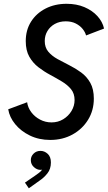

<svg xmlns="http://www.w3.org/2000/svg" viewBox="-20 -748 586 1037"><path d="M251.5 7.8Q190.4 7.8 141.6 -15.9Q92.8 -39.6 62 -77.4Q31.2 -115.2 24.4 -157.7L126.5 -195.8Q130.4 -167 148.9 -142.1Q167.5 -117.2 196.3 -102.1Q225.1 -86.9 258.3 -86.9Q293.5 -86.9 321.5 -104Q349.6 -121.1 366.2 -148.7Q382.8 -176.3 382.8 -207.5Q382.8 -242.7 363.8 -266.1Q344.7 -289.6 314.7 -307.6Q284.7 -325.7 251 -343.8Q217.3 -361.8 187.3 -385Q157.2 -408.2 138.2 -441.9Q119.1 -475.6 119.1 -525.9Q119.1 -585.9 147.7 -631.1Q176.3 -676.3 226.3 -701.9Q276.4 -727.5 339.4 -727.5Q393.6 -727.5 436 -709.5Q478.5 -691.4 506.1 -661.1Q533.7 -630.9 542 -593.8L444.8 -556.6Q440.4 -574.2 426.3 -591.8Q412.1 -609.4 389.2 -621.1Q366.2 -632.8 335 -632.8Q301.8 -632.8 276.1 -618.7Q250.5 -604.5 236.1 -580.3Q221.7 -556.2 221.7 -526.4Q221.7 -491.7 240.7 -469Q259.8 -446.3 290 -429.4Q320.3 -412.6 354 -395.8Q387.7 -378.9 418.2 -356.7Q448.7 -334.5 467.8 -300.5Q486.8 -266.6 486.8 -215.3Q486.8 -151.9 455.8 -101.3Q424.8 -50.8 371.6 -21.5Q318.4 7.8 251.5 7.8ZM135.7 269 114.7 238.3 168.9 201.2Q179.2 193.8 190.2 185.8Q201.2 177.7 209 166.5Q216.8 155.3 216.3 141.1H227.5Q227.1 151.4 220.2 160.4Q213.4 169.4 197.8 169.4Q179.7 169.4 163.1 154.5Q146.5 139.6 146.5 116.7Q146.5 96.7 161.4 81.8Q176.3 66.9 198.7 66.9Q220.2 66.9 237.5 82.8Q254.9 98.6 254.9 129.4Q254.9 165 235.8 188.7Q216.8 212.4 193.8 227.5Z"/></svg>

Font: Reddit Sans Medium
Style: Italic
Weight: 500
Italic angle: -11.25°
Designer: Stephen Hutchings
Version: Version 1.013